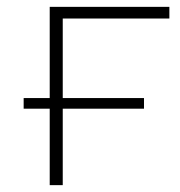

<svg xmlns="http://www.w3.org/2000/svg" viewBox="-20 -540 525 560"><path d="M163 -223H400V-254H163V-486H474V-520H125V-254H49V-223H125V0H163Z"/></svg>

Font: Montserrat-Alt1 ExtLt
Style: Regular
Weight: 200
Designer: Differentunic
Foundry: Differentunic
Version: Version 7.222